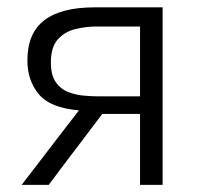

<svg xmlns="http://www.w3.org/2000/svg" viewBox="-20 -516 558 536"><path d="M40.5 0Q68 -35.5 95.5 -71.5Q123 -107.5 149.5 -142L200.5 -208Q120.5 -214.5 88.5 -252.8Q56.5 -291 56.5 -347.5Q56.5 -423.5 103.8 -459.5Q151 -495.5 244 -495.5H434V0H371V-198H265.5L219.5 -137Q193.5 -103 167.5 -68.5Q141.5 -34 116 0ZM256 -247H371V-442H249.5Q220.5 -442 191 -435Q161.5 -428 141.8 -406.5Q122 -385 122 -341.5Q122 -306.5 135.5 -287Q149 -267.5 170 -259.2Q191 -251 214 -249Q237 -247 256 -247Z"/></svg>

Font: Commissioner Light
Style: Regular
Weight: 300
Designer: Kostas Bartsokas
Foundry: Kostas Bartsokas
Version: Version 1.000; ttfautohint (v1.8.3)